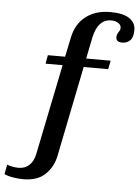

<svg xmlns="http://www.w3.org/2000/svg" viewBox="-123 -768 728 999"><g transform="rotate(5 241.0 -269.0)"><path d="M545 -640Q545 -601 528.5 -585Q512 -569 488 -569Q455 -569 455 -594Q455 -608 463 -620Q471 -632 472 -637Q476 -656 460.5 -667.5Q445 -679 421 -679Q352 -679 331 -583L308 -470H436L427 -425H299L203 51Q190 109 149.5 146.5Q109 184 36 184Q12 184 -16 179.5Q-44 175 -63 166L-53 116Q-23 127 7 127Q40 127 62.5 106.5Q85 86 93 46L189 -425H100L108 -470H198L219 -571Q234 -644 285 -683Q336 -722 412 -722Q479 -722 512 -700Q545 -678 545 -640Z"/></g></svg>

Font: Taviraj Medium
Style: Italic
Weight: 500
Italic angle: -12°
Designer: Katatrad Team
Foundry: CadsonDemak
Version: Version 1.001